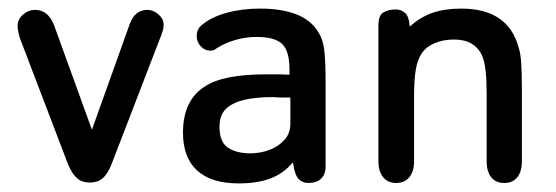

<svg xmlns="http://www.w3.org/2000/svg" viewBox="-20 -417 1294 447"><path d="M194 -115 106 -358Q92 -394 62 -394Q46 -394 33.5 -383Q21 -372 21 -356Q21 -350 22.5 -343.5Q24 -337 26 -329L139 -33Q148 -12 159.5 -2Q171 8 189 8Q207 8 218.5 -1.5Q230 -11 239 -33L355 -334Q361 -349 361 -359Q361 -373 349 -383.5Q337 -394 323 -394Q294 -394 282 -361Z M654 -243Q637 -244 628 -244Q619 -244 614 -244Q609 -244 603 -244Q550 -244 514 -237Q478 -230 456 -215Q406 -183 406 -108Q406 -50 439 -20Q472 10 536 10Q579 10 609.5 -1.5Q640 -13 662 -39Q666 -10 675 -0.5Q684 9 698 9Q717 9 727.5 -1Q738 -11 738 -29V-226Q738 -279 734.5 -303.5Q731 -328 720 -344Q703 -371 669 -384Q635 -397 585 -397Q543 -397 507 -387Q471 -377 449 -358Q438 -349 438 -333Q438 -319 447.5 -309Q457 -299 470 -299Q478 -299 485 -305Q504 -317 528 -324Q552 -331 577 -331Q620 -331 637 -314.5Q654 -298 654 -254ZM656 -190V-129Q656 -106 641.5 -90.5Q627 -75 606 -67.5Q585 -60 563 -60Q531 -60 511 -73Q491 -86 491 -122Q491 -149 506 -163.5Q521 -178 548.5 -184.5Q576 -191 616 -191Q625 -190 635.5 -190Q646 -190 656 -190Z M934 -355Q932 -380 922.5 -387.5Q913 -395 902 -395Q884 -395 872.5 -388Q861 -381 861 -358V-41Q861 -18 872 -4.5Q883 9 902 9Q922 9 933 -4.5Q944 -18 944 -41V-192Q944 -232 948 -255Q952 -278 962 -293Q972 -308 992 -316.5Q1012 -325 1037 -325Q1086 -325 1103 -286Q1108 -274 1110.5 -252.5Q1113 -231 1113 -201V-41Q1113 -18 1123.5 -4.5Q1134 9 1154 9Q1174 9 1184.5 -4.5Q1195 -18 1195 -41V-208Q1195 -244 1193.5 -269Q1192 -294 1187 -308Q1162 -397 1054 -397Q1015 -397 986.5 -387Q958 -377 934 -355Z"/></svg>

Font: Beiruti Medium
Style: Regular
Weight: 500
Designer: Arlette Boutros
Foundry: Boutros
Version: Version 1.41